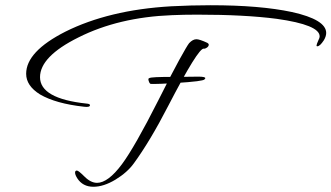

<svg xmlns="http://www.w3.org/2000/svg" viewBox="-20 -638 1267 734"><path d="M301 -230Q193 -242 133 -277Q80 -310 80 -356Q80 -441 230 -517Q312 -558 413 -582.5Q514 -607 635 -614Q673 -616 710.5 -617Q748 -618 785 -618Q880 -618 957.5 -611.5Q1035 -605 1096 -592Q1227 -563 1227 -512Q1227 -499 1218 -484Q1203 -461 1193 -461Q1190 -461 1190 -464Q1190 -468 1198 -486Q1202 -493 1202 -499Q1202 -543 1038 -566Q977 -574 901 -578Q825 -582 734 -582Q708 -582 683.5 -581.5Q659 -581 637 -580Q433 -572 280 -495Q133 -422 133 -343Q133 -261 311 -242Q324 -241 324 -236Q324 -227 301 -230ZM337 76Q296 76 275 43Q267 30 267 22Q267 14 274 14Q280 14 303 37Q327 61 351 61Q393 61 446 -10Q495 -76 585 -254Q635 -354 665 -408.5Q695 -463 703 -473Q717 -488 731 -488Q743 -488 773 -474Q778 -471 778 -467Q778 -461 771 -456Q764 -451 759 -452Q738 -455 623 -233Q588 -165 555 -110Q522 -55 492 -14Q467 21 421 49Q376 76 337 76ZM568 -317Q555 -317 554 -318Q550 -322 548 -330Q546 -338 550 -339Q554 -342 577 -343Q600 -344 634 -344Q672 -344 697.5 -344.5Q723 -345 738 -345Q765 -345 765 -339Q764 -338 763.5 -336.5Q763 -335 761 -334Q759 -331 733 -327.5Q707 -324 643 -320Q589 -317 568 -317Z"/></svg>

Font: Ephesis
Style: Regular
Weight: 400
Designer: Robert E. Leuschke
Foundry: Robert E. Leuschke
Version: Version 1.010; ttfautohint (v1.8.3)